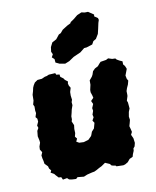

<svg xmlns="http://www.w3.org/2000/svg" viewBox="-119 -858 783 965"><g transform="rotate(-15 272.5 -376.0)"><path d="M156 25 135 22 121 18 113 9 91 11 86 -3 73 -5 62 -19 56 -28 40 -39 46 -49 38 -61 36 -73 22 -90 21 -105 19 -118 18 -134 26 -149 18 -165 20 -180 28 -198V-209L25 -232L30 -259L39 -272L36 -285L46 -303V-318L39 -328L47 -347L46 -360L48 -381L44 -392L51 -411L54 -440L61 -458L66 -474L72 -485L81 -497L97 -506H120L137 -512L147 -513L159 -517L192 -516L195 -507L211 -504L212 -491L225 -480L230 -471L243 -459L240 -449L242 -437L248 -425L240 -405L238 -386L239 -365L234 -354V-338L225 -318L220 -302L214 -285L213 -270L209 -260L216 -239L212 -220L211 -199L205 -182L213 -170L205 -156L218 -147L241 -144L266 -149L283 -163L286 -167L294 -184L308 -197L318 -224L311 -237L321 -252L319 -266L327 -284L326 -298L336 -317L330 -334L345 -347L343 -360L339 -377L340 -389L348 -414L350 -436L365 -451L371 -460L378 -476L391 -487L408 -494L419 -505L427 -512L456 -514L468 -519L487 -511L503 -509L508 -502L521 -493L534 -486L533 -470L540 -460L545 -444L530 -413L532 -395L537 -385L530 -366L521 -350L515 -336L514 -319L513 -311L504 -289L507 -279V-261V-248L499 -232L493 -209L494 -192L488 -175L483 -162L486 -145L488 -131L480 -118L487 -98L488 -74L482 -57L474 -49L472 -37L464 -22L459 -9L442 -3L428 11L413 18L403 20L368 16L366 12L346 6L339 -4L317 -16L296 -4L283 1L265 9L254 13L242 14L216 18L197 24L165 18ZM253 -549 226 -556 207 -567V-585L196 -597L205 -611L200 -625L205 -648L218 -669L241 -679L260 -699L271 -703L285 -717L312 -731L330 -738L334 -744L352 -754L374 -769L398 -777L414 -772L431 -771L457 -750L455 -741L471 -728L473 -718L467 -704L458 -675L450 -651L434 -629L419 -622L409 -607L378 -600H365L341 -584L303 -571L276 -556Z"/></g></svg>

Font: Winky Rough ExtraBold
Style: Italic
Weight: 800
Italic angle: -8.97852°
Designer: Simon Atzbach
Foundry: typofactur
Version: Version 1.206; ttfautohint (v1.8.4.7-5d5b)